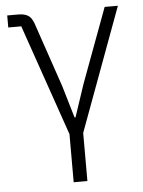

<svg xmlns="http://www.w3.org/2000/svg" viewBox="-52 -554 593 795"><g transform="rotate(-5 244.5 -156.0)"><path d="M222 200V0L62 -462H8V-512H54Q79 -512 94 -503Q109 -494 118 -469L209 -202L249 -67H253L298 -202L413 -512H468L279 0V200Z"/></g></svg>

Font: IBM Plex Sans Light
Style: Regular
Weight: 300
Designer: Mike Abbink, Paul van der Laan, Pieter van Rosmalen
Foundry: Bold Monday
Version: Version 3.201